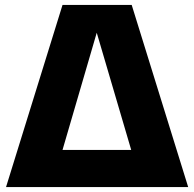

<svg xmlns="http://www.w3.org/2000/svg" viewBox="-20 -760 788 780"><path d="M515 -740 744.5 0H4.5L234 -740ZM373 -627 234 -151H513Z"/></svg>

Font: Encode Sans ExtraBold
Style: Regular
Weight: 800
Designer: Multiple Designers
Foundry: Impallari Type
Version: Version 2.000